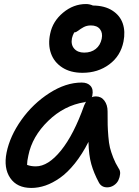

<svg xmlns="http://www.w3.org/2000/svg" viewBox="-20 -886 681 942"><path d="M384.8 -528.8Q325.7 -528.8 285.4 -554.9Q245.1 -581.1 230 -624.3Q214.8 -667.5 226.1 -720.2Q238.3 -781.2 289.3 -823.7Q340.3 -866.2 401.9 -866.2Q419.4 -866.2 436 -858.9Q493.7 -858.4 531.2 -834.2Q568.8 -810.1 582.3 -770.8Q595.7 -731.4 585.9 -682.1Q571.8 -611.3 516.1 -570.1Q460.4 -528.8 384.8 -528.8ZM333 -698.2Q327.1 -666.5 344.2 -647.2Q361.3 -627.9 393.1 -627.9Q427.2 -627.9 449.7 -645.8Q472.2 -663.6 479 -695.8Q484.9 -724.6 470.5 -742.9Q456.1 -761.2 425.8 -761.2Q405.8 -761.2 390.1 -752.7Q374.5 -744.1 363.8 -735.6Q353 -727.1 345.2 -727.1H344.2Q335.9 -711.9 333 -698.2ZM133.8 36.1Q63.5 36.1 30.3 -12.5Q-2.9 -61 12.2 -137.2Q28.8 -218.8 85.2 -298.1Q141.6 -377.4 222.2 -429.2Q302.7 -481 380.9 -481Q409.7 -481 424.3 -464.4Q439 -447.8 433.1 -418Q433.1 -413.6 430.2 -409.2Q439.5 -413.1 450.2 -413.1Q476.6 -413.1 492.2 -392.1Q507.8 -371.1 507.8 -339.8Q507.8 -294.4 508.3 -272.9Q508.8 -251.5 511.5 -217.3Q514.2 -183.1 519.5 -161.6Q524.9 -140.1 535.4 -113Q545.9 -85.9 562 -60.1Q570.8 -48.3 569.3 -32.5Q567.9 -16.6 561 -2Q554.2 12.7 539.1 22.9Q523.9 33.2 505.9 33.2Q477.5 33.2 464.8 8.8Q440.4 -36.6 428 -80.3Q415.5 -124 414.1 -189.9Q383.3 -129.4 347.2 -84.2Q311 -39.1 274.4 -13.4Q237.8 12.2 202.9 24.2Q168 36.1 133.8 36.1ZM119.1 -123Q112.8 -95.2 112.8 -77.1Q130.9 -69.8 155.8 -69.8Q216.3 -69.8 279.3 -147.7Q342.3 -225.6 393.1 -369.1Q394.5 -372.6 401.9 -387.2Q400.9 -386.7 398.9 -386Q397 -385.3 396 -384.8Q294.9 -369.1 216.3 -292.7Q137.7 -216.3 119.1 -123Z"/></svg>

Font: Shantell Sans Bouncy
Style: Italic
Weight: 500
Italic angle: -11.31°
Designer: Stephen Nixon, Anya Danilova, Shantell Martin
Foundry: Arrow Type
Version: Version 1.006;[9816181b4]